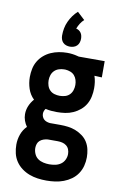

<svg xmlns="http://www.w3.org/2000/svg" viewBox="-106 -835 712 1117"><g transform="rotate(10 250.0 -276.5)"><path d="M250 223Q224 223 198.5 219.5Q173 216 149 207Q125 198 104 182.5Q83 167 68.5 145.5Q54 124 48 98.5Q42 73 42 47Q42 16 52.5 -13.5Q63 -43 85 -65Q74 -80 67.5 -98.5Q61 -117 61 -136Q61 -162 71 -185.5Q81 -209 98 -228Q73 -252 62 -285.5Q51 -319 51 -354Q51 -378 56 -402.5Q61 -427 73.5 -448Q86 -469 104.5 -485Q123 -501 145.5 -511Q168 -521 192.5 -525.5Q217 -530 241 -530Q257 -530 272.5 -528Q288 -526 303 -522L311 -520H464V-424L420 -426Q426 -409 428.5 -390.5Q431 -372 431 -354Q431 -330 426 -305.5Q421 -281 409 -260Q397 -239 378 -223Q359 -207 336.5 -197Q314 -187 290 -183.5Q266 -180 241 -180Q224 -180 207 -181.5Q190 -183 174 -187Q169 -181 166 -173Q163 -165 163 -157Q163 -147 167 -138Q171 -129 178 -123Q185 -117 194 -114Q203 -111 213 -110Q213 -110 213.5 -110Q214 -110 215 -110Q217 -110 220 -110Q223 -110 225 -110H275Q298 -110 321 -107Q344 -104 365.5 -95.5Q387 -87 406 -73Q425 -59 437 -39.5Q449 -20 454 3Q459 26 459 49Q459 75 452.5 100Q446 125 431.5 146.5Q417 168 396 183Q375 198 351 207Q327 216 301.5 219.5Q276 223 250 223ZM241 -276Q257 -276 272.5 -280.5Q288 -285 299 -296Q310 -307 315 -322.5Q320 -338 320 -354Q320 -369 315.5 -383.5Q311 -398 301.5 -409Q292 -420 277.5 -425.5Q263 -431 248 -432H241Q241 -432 240.5 -432Q240 -432 240 -432Q225 -432 209.5 -427Q194 -422 183 -411Q172 -400 167 -385Q162 -370 162 -354Q162 -338 167 -322.5Q172 -307 183 -296Q194 -285 209.5 -280.5Q225 -276 241 -276ZM250 127Q268 127 285.5 123.5Q303 120 317.5 110Q332 100 340 83.5Q348 67 348 49Q348 35 343 22Q338 9 327 0.5Q316 -8 302.5 -11Q289 -14 275 -14H225Q223 -14 221 -14Q219 -14 217 -14Q205 -13 193 -9Q181 -5 171.5 3Q162 11 158 23Q154 35 154 47Q154 65 161.5 82Q169 99 183 109Q197 119 215 123Q233 127 250 127ZM250 -568Q239 -568 228 -571.5Q217 -575 209 -583Q201 -591 197.5 -602Q194 -613 194 -624Q194 -646 198 -667Q202 -688 211 -707.5Q220 -727 232.5 -744.5Q245 -762 261 -776L305 -735Q292 -723 283 -708.5Q274 -694 268 -678Q277 -676 284.5 -671Q292 -666 297 -658.5Q302 -651 304 -642Q306 -633 306 -624Q306 -613 302.5 -602Q299 -591 291 -583Q283 -575 272 -571.5Q261 -568 250 -568Z"/></g></svg>

Font: Zed Mono
Style: Bold
Weight: 700
Monospace: yes
Designer: Belleve Invis
Foundry: Belleve Invis
Version: Version 1.0.0; ttfautohint (v1.8.4)